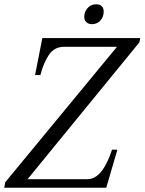

<svg xmlns="http://www.w3.org/2000/svg" viewBox="-36 -878 676 898"><path d="M358 -799Q358 -807 359 -811Q364 -832 378.5 -845Q393 -858 414 -858Q431 -858 440 -849Q449 -840 449 -824Q449 -799 433.5 -782Q418 -765 395 -765Q377 -765 367.5 -774.5Q358 -784 358 -799ZM-12 -25 511 -659H263Q216 -659 190.5 -618Q165 -577 153 -527H128L162 -700H620L616 -680L93 -40H373Q443 -40 488 -178H513L461 0H-16Z"/></svg>

Font: Taviraj
Style: Italic
Weight: 400
Italic angle: -12°
Designer: Katatrad Team
Foundry: CadsonDemak
Version: Version 1.001